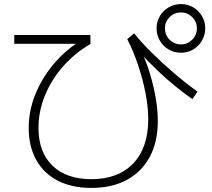

<svg xmlns="http://www.w3.org/2000/svg" viewBox="-20 -868 1040 943"><path d="M429 55Q333 55 264 19.5Q195 -16 158 -82.5Q121 -149 121 -240Q121 -324 153.5 -404.5Q186 -485 244.5 -554.5Q303 -624 384 -673L390 -653H50V-696H424V-652Q347 -607 289.5 -541.5Q232 -476 200.5 -398.5Q169 -321 169 -240Q169 -121 237.5 -54.5Q306 12 429 12Q561 12 634.5 -65.5Q708 -143 708 -282Q708 -341 695 -409Q682 -477 659 -546Q636 -615 605 -676L639 -704Q674 -660 725.5 -609Q777 -558 835.5 -508Q894 -458 950 -418L925 -381Q885 -409 841 -444.5Q797 -480 754 -521.5Q711 -563 671 -605V-624Q698 -567 716.5 -506Q735 -445 745 -385.5Q755 -326 755 -273Q755 -171 715.5 -97.5Q676 -24 603 15.5Q530 55 429 55ZM869 -609Q836 -609 808.5 -625Q781 -641 765 -668.5Q749 -696 749 -729Q749 -762 765 -789Q781 -816 808.5 -832Q836 -848 869 -848Q902 -848 929 -832Q956 -816 972 -789Q988 -762 988 -729Q988 -696 972 -668.5Q956 -641 929 -625Q902 -609 869 -609ZM869 -650Q901 -650 924 -673Q947 -696 947 -729Q947 -761 924 -784Q901 -807 869 -807Q836 -807 813 -784Q790 -761 790 -729Q790 -696 813 -673Q836 -650 869 -650Z"/></svg>

Font: M PLUS 1 Code Light
Style: Regular
Weight: 300
Designer: Coji Morishita
Foundry: UNDERFOREST DESIGN
Version: Version 1.002